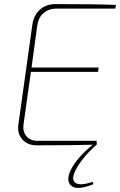

<svg xmlns="http://www.w3.org/2000/svg" viewBox="-20 -710 588 938"><path d="M543 -668H257Q217 -668 192 -645.5Q167 -623 162 -585L134 -380H462L459 -359H131L95 -103Q90 -67 109 -44.5Q128 -22 164 -22H452L453 -4Q379 61 348 124Q326 169 349.5 184Q373 199 433 178L436 190Q356 222 328 197.5Q300 173 327 118Q358 58 433 -3Q341 0 159 0Q114 0 88.5 -29.5Q63 -59 70 -103L138 -589Q144 -634 174 -662Q204 -690 252 -690Q449 -690 547 -686Z"/></svg>

Font: Ezarion Thin
Style: Italic
Weight: 250
Italic angle: -8°
Designer: Natanael Gama
Version: Version 1.001;PS 001.001;hotconv 1.0.70;makeotf.lib2.5.58329